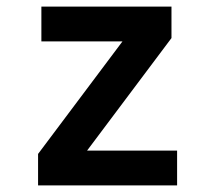

<svg xmlns="http://www.w3.org/2000/svg" viewBox="-20 -560 640 580"><path d="M95 0H515V-105H243L498 -445V-540H105V-435H350L95 -95Z"/></svg>

Font: CommitMono
Style: Bold
Weight: 700
Monospace: yes
Designer: Eigil Nikolajsen
Foundry: Eigil Nikolajsen
Version: Version 1.143